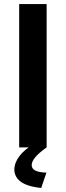

<svg xmlns="http://www.w3.org/2000/svg" viewBox="-20 -730 326 951"><path d="M75 0V-710H211V0ZM51 111Q51 77 76 43.5Q101 10 153 -20H195L211 0Q173 27 155 48.5Q137 70 137 88Q137 106 155.5 115Q174 124 210 125L184 201Q146 197 120.5 188.5Q95 180 80 168Q65 156 58 141Q51 126 51 111Z"/></svg>

Font: Rising Sun
Style: Bold
Weight: 700
Designer: Matt McInerney, Pablo Impallari, Rodrigo Fuenzalida (Raleway font), Stephen Hutchings (Greek), Cristiano Sobral (main ch
Foundry: The Rising Sun Project Authors
Version: Version 4.327; ttfautohint (v1.8.4.7-5d5b-dirty)